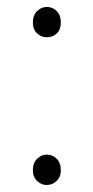

<svg xmlns="http://www.w3.org/2000/svg" viewBox="-20 -523 270 556"><path d="M115.2 -415Q99.6 -415 87.4 -426.3Q75.2 -437.5 75.2 -458Q75.2 -478.5 87.4 -490.7Q99.6 -502.9 115.2 -502.9Q132.8 -502.9 144.5 -490.7Q156.2 -478.5 156.2 -458Q156.2 -437.5 144.5 -426.3Q132.8 -415 115.2 -415ZM115.2 12.7Q99.6 12.7 87.4 1Q75.2 -10.7 75.2 -30.3Q75.2 -50.8 87.4 -63Q99.6 -75.2 115.2 -75.2Q132.8 -75.2 144.5 -63Q156.2 -50.8 156.2 -30.3Q156.2 -10.7 144 1Q131.8 12.7 115.2 12.7Z"/></svg>

Font: Gen Shin Gothic ExtraLight
Style: Regular
Weight: 100
Designer: [Source Han Sans]
Ryoko NISHIZUKA  (kana & ideographs); Paul D. Hunt (Latin, Greek & Cyrillic); Wenlong ZHANG  (bopomofo
Version: Version 1.002.20150607